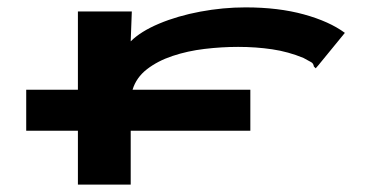

<svg xmlns="http://www.w3.org/2000/svg" viewBox="-20 -499 1040 520"><path d="M51 -145V-256H191V-468H337L334 -387Q361 -414 411 -435Q461 -456 522.5 -467.5Q584 -479 645 -479Q734 -479 803 -460Q872 -441 914 -410L842 -322L835 -314L830 -319Q829 -327 823 -330.5Q817 -334 802 -342Q761 -359 717 -365.5Q673 -372 625 -372Q580 -372 534 -366.5Q488 -361 447.5 -347.5Q407 -334 378 -311.5Q349 -289 339 -256H658V-145H334V1H191V-145Z"/></svg>

Font: Inconsolata UltraExpanded ExtraBold
Style: Regular
Weight: 800
Width: 9
Monospace: yes
Designer: Raph Levien, Cyreal, Brenton Simpson
Foundry: Raph Levien, Cyreal, Google
Version: Version 3.001; ttfautohint (v1.8.2.53-6de2)